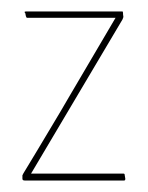

<svg xmlns="http://www.w3.org/2000/svg" viewBox="-20 -314 257 334"><path d="M193 -280 34 -12H195Q197 -12 197 -9L198 -3Q198 0 196 0H23Q19 0 19 -3V-9Q19 -10 26.5 -22Q34 -34 45.5 -53.5Q57 -73 71.5 -97Q86 -121 101 -147L181 -283H27Q26 -283 25 -286L24 -291Q21 -294 25 -294H193Q194 -294 194 -291Q194 -288 194.5 -286Q195 -284 193 -280Z"/></svg>

Font: Chathura Thin
Style: Regular
Weight: 250
Designer: Appaji Ambarisha Darbha
Foundry: Aditya Fonts
Version: Version 1.001 2016